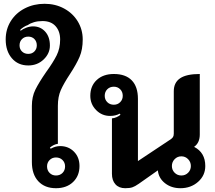

<svg xmlns="http://www.w3.org/2000/svg" viewBox="-20 -983 1132 1012"><path d="M148 -129V-425Q148 -473 166.5 -510.5Q185 -548 223 -603Q260 -654 278.5 -691Q297 -728 297 -775Q297 -818 273 -845Q249 -872 204 -872Q179 -872 159 -866Q139 -860 127 -851Q117 -848 105 -840.5Q93 -833 86 -825L89 -821Q100 -830 118.5 -837Q137 -844 154 -844Q193 -844 218 -816.5Q243 -789 243 -743Q243 -701 210 -669.5Q177 -638 129 -638Q75 -638 42.5 -676Q10 -714 10 -775Q10 -829 37 -872Q64 -915 111 -939Q158 -963 215 -963Q272 -963 318 -938Q364 -913 390 -870Q416 -827 416 -775Q416 -722 399.5 -683.5Q383 -645 349 -593Q316 -543 300.5 -508Q285 -473 285 -425V-225Q263 -222 243 -205L247 -199Q272 -213 297 -213Q341 -213 370 -183.5Q399 -154 399 -108Q399 -56 365 -23.5Q331 9 275 9Q216 9 182 -27.5Q148 -64 148 -129ZM174 -744Q174 -764 161.5 -777Q149 -790 129 -790Q109 -790 96 -777Q83 -764 83 -744Q83 -724 96 -711.5Q109 -699 129 -699Q149 -699 161.5 -712Q174 -725 174 -744ZM323 -106Q323 -126 309.5 -139.5Q296 -153 275 -153Q255 -153 241.5 -139.5Q228 -126 228 -106Q228 -85 241.5 -71.5Q255 -58 275 -58Q296 -58 309.5 -71.5Q323 -85 323 -106Z M570 -67V-359Q582 -360 594.5 -365.5Q607 -371 615 -378L611 -384Q590 -372 560 -372Q517 -372 486.5 -403Q456 -434 456 -478Q456 -530 490 -561.5Q524 -593 580 -593Q642 -593 674.5 -559.5Q707 -526 707 -462V-134L874 -245Q887 -253 891.5 -260Q896 -267 896 -279V-502Q896 -548 929.5 -570.5Q963 -593 1033 -593V-274Q1033 -230 1003 -209Q1062 -179 1062 -108Q1062 -58 1024 -24.5Q986 9 931 9Q883 9 849.5 -17.5Q816 -44 812 -85L711 -14Q691 0 677 4.5Q663 9 640 9Q607 9 588.5 -11.5Q570 -32 570 -67ZM627 -478Q627 -499 613.5 -512.5Q600 -526 580 -526Q559 -526 545.5 -512.5Q532 -499 532 -478Q532 -458 545.5 -444.5Q559 -431 580 -431Q600 -431 613.5 -444.5Q627 -458 627 -478ZM986 -108Q986 -129 971.5 -144Q957 -159 936 -159Q915 -159 900.5 -144Q886 -129 886 -108Q886 -87 900.5 -72.5Q915 -58 936 -58Q957 -58 971.5 -72.5Q986 -87 986 -108Z"/></svg>

Font: K2D ExtraBold
Style: Regular
Weight: 800
Designer: Katatrad Aksorn Co.,Ltd.
Foundry: Cadson Demak Co.,Ltd.
Version: Version 1.000; ttfautohint (v1.6)